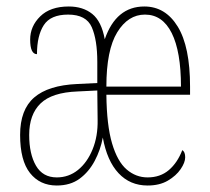

<svg xmlns="http://www.w3.org/2000/svg" viewBox="-20 -562 649 592"><path d="M155 10Q103 10 72.5 -28.5Q42 -67 42 -146Q42 -224 85.5 -261.5Q129 -299 218 -303L280 -306V-371Q280 -439 263 -478Q246 -517 190 -517Q136 -517 115 -484.5Q94 -452 94 -395Q73 -395 73 -440Q73 -481 104 -511.5Q135 -542 192 -542Q236 -542 264.5 -519Q293 -496 303 -441Q338 -542 425 -542Q490 -542 528 -480Q566 -418 566 -295V-270H308Q309 -176 325.5 -120Q342 -64 370.5 -39.5Q399 -15 435 -15Q474 -15 500.5 -37.5Q527 -60 542 -99Q551 -94 551 -77Q551 -61 537 -40.5Q523 -20 497.5 -5Q472 10 435 10Q381 10 345.5 -28Q310 -66 297 -138Q290 -100 272 -66Q254 -32 225.5 -11Q197 10 155 10ZM538 -295Q538 -403 509.5 -460Q481 -517 427 -517Q375 -517 341.5 -462.5Q308 -408 308 -295ZM155 -15Q192 -15 220.5 -38Q249 -61 265.5 -101.5Q282 -142 281 -192L280 -283L219 -280Q140 -277 105 -243Q70 -209 70 -146Q70 -87 91 -51Q112 -15 155 -15Z"/></svg>

Font: Noto Serif Myanmar ExtraCondensed Thin
Style: Regular
Weight: 100
Width: 2
Designer: Ben Mitchell and the Monotype Design Team
Foundry: Monotype Imaging Inc.
Version: Version 2.106; ttfautohint (v1.8.4.7-5d5b)